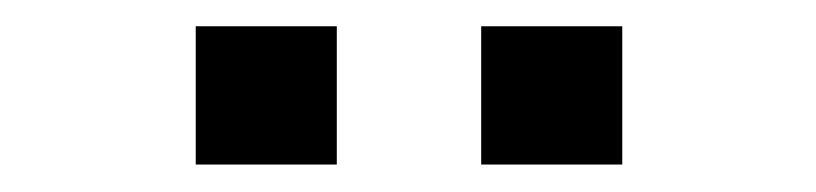

<svg xmlns="http://www.w3.org/2000/svg" viewBox="-20 -747 612 144"><path d="M126.8 -727.3V-623.6H232.6V-727.3ZM340.9 -727.3V-623.6H446.7V-727.3Z"/></svg>

Font: RA Harald Medium
Style: Regular
Weight: 500
Designer: Rasmus Andersson
Foundry: rsms
Version: Version 3.000;hotconv 1.0.109;makeotfexe 2.5.65596